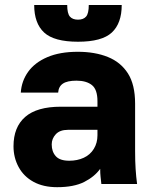

<svg xmlns="http://www.w3.org/2000/svg" viewBox="-20 -756 620 789"><path d="M214.7 13.2Q157.8 13.2 117.7 -8.8Q77.5 -30.8 56.5 -69.6Q35.5 -108.3 35.5 -155Q35.5 -233.7 83.6 -275.6Q131.7 -317.5 230 -317.5H380.5V-340Q380.5 -388.3 357.7 -406.4Q334.8 -424.5 294.5 -424.5Q256.8 -424.5 238.8 -412.6Q220.8 -400.7 219 -375.5H65.5Q68.5 -423 95.8 -461.1Q123.2 -499.2 174.6 -521.2Q226 -543.2 299.5 -543.2Q370.2 -543.2 423.1 -521.9Q476 -500.7 505.6 -454.5Q535.2 -408.3 535.2 -330V-135Q535.2 -93 537.3 -61.5Q539.3 -30 543.3 0H396.5Q394.8 -17.3 393.2 -30.4Q391.7 -43.5 391.7 -62.2Q368.3 -29.7 325.9 -8.2Q283.5 13.2 214.7 13.2ZM264.5 -95.5Q297.8 -95.5 324.2 -107.7Q350.5 -119.8 365.5 -144.2Q380.5 -168.5 380.5 -200V-222.5H259.5Q226 -222.5 209.3 -204.4Q192.5 -186.3 192.5 -162.5Q192.5 -132.8 209.2 -114.2Q225.8 -95.5 264.5 -95.5ZM300.6 -584.5Q202.3 -584.5 161.4 -622.3Q120.5 -660.2 120.5 -735.5H256.2Q256.2 -700.5 267.3 -687.8Q278.3 -675.2 300.5 -675.2Q322.7 -675.2 333.7 -687.8Q344.8 -700.5 344.8 -735.5H480.2Q480.2 -660.2 439.5 -622.3Q398.8 -584.5 300.6 -584.5Z"/></svg>

Font: Golos Text
Style: Regular
Weight: 400
Designer: A.Korolkova, Vitaly Kuzmin
Foundry: ParaType Ltd
Version: Version 2.004